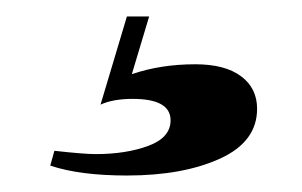

<svg xmlns="http://www.w3.org/2000/svg" viewBox="-20 -25 367 233"><path d="M140 65Q175 53 217 53Q253 53 272.5 67.5Q292 82 292 107Q292 147 247 167.5Q202 188 134 188Q77 188 41 176L46 158Q82 162 96 162Q133 162 160 152Q187 142 187 121Q187 95 141 95Q117 95 102 102L134 -5H161Z"/></svg>

Font: Playfair Display SC
Style: Bold
Weight: 700
Designer: Claus Eggers Sørensen
Foundry: Claus Eggers Sørensen
Version: Version 1.200; ttfautohint (v1.6)